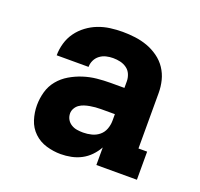

<svg xmlns="http://www.w3.org/2000/svg" viewBox="-101 -650 802 770"><g transform="rotate(20 300.0 -265.0)"><path d="M231 8Q200 8 169.5 -1Q139 -10 116.5 -31.5Q94 -53 84.5 -83Q75 -113 75 -144Q75 -173 83 -201.5Q91 -230 109.5 -252.5Q128 -275 153.5 -290Q179 -305 207 -314Q235 -323 264 -326Q293 -329 322 -329H381V-357Q381 -372 375 -386.5Q369 -401 356.5 -410Q344 -419 329 -422.5Q314 -426 298 -426Q283 -426 268.5 -422.5Q254 -419 242 -410Q230 -401 223.5 -387.5Q217 -374 217 -359H81Q81 -385 88.5 -411Q96 -437 111.5 -458.5Q127 -480 148.5 -496Q170 -512 194.5 -521.5Q219 -531 245.5 -534.5Q272 -538 298 -538Q325 -538 352 -534.5Q379 -531 404 -522Q429 -513 451.5 -497Q474 -481 489 -458.5Q504 -436 510.5 -410Q517 -384 517 -357V-120H554V0H381V-75Q370 -55 354 -38.5Q338 -22 318 -11.5Q298 -1 275.5 3.5Q253 8 231 8ZM286 -104Q304 -104 322 -108.5Q340 -113 354 -124.5Q368 -136 374.5 -153.5Q381 -171 381 -189V-217H322Q310 -217 298.5 -216Q287 -215 275.5 -213Q264 -211 253 -207.5Q242 -204 232.5 -197.5Q223 -191 217 -180.5Q211 -170 211 -159Q211 -145 217.5 -133.5Q224 -122 235.5 -115Q247 -108 260 -106Q273 -104 286 -104Z"/></g></svg>

Font: Iosevka Slab Heavy Extended
Style: Regular
Weight: 900
Width: 7
Monospace: yes
Designer: Belleve Invis
Foundry: Belleve Invis
Version: Version 11.1.0; ttfautohint (v1.8.3)